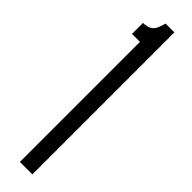

<svg xmlns="http://www.w3.org/2000/svg" viewBox="-239 -645 631 631"><g transform="rotate(45 76.0 -330.0)"><path d="M53 0V-558H16V-609Q36 -609 49 -618Q62 -627 70 -660H111V0Z"/></g></svg>

Font: Bricolage Grotesque 96pt Condensed ExtraLight
Style: Regular
Weight: 200
Width: 3
Designer: Mathieu Triay
Foundry: Atelier Triay
Version: Version 1.001; ttfautohint (v1.8.4.7-5d5b);gftools[0.9.33.de